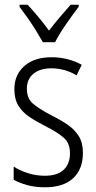

<svg xmlns="http://www.w3.org/2000/svg" viewBox="-20 -785 408 815"><path d="M332 -136Q332 -67 290.5 -28.5Q249 10 171 10Q128 10 94.5 0.5Q61 -9 38 -22V-78Q64 -61 98.5 -50Q133 -39 170 -39Q224 -39 250.5 -64.5Q277 -90 277 -134Q277 -177 251 -200Q225 -223 172 -250Q134 -269 104.5 -289Q75 -309 58 -336.5Q41 -364 41 -407Q41 -467 83 -504.5Q125 -542 199 -542Q235 -542 267.5 -533.5Q300 -525 327 -510L305 -465Q283 -479 255 -487Q227 -495 198 -495Q150 -495 122 -472Q94 -449 94 -408Q94 -367 120.5 -344.5Q147 -322 201 -294Q239 -275 268 -255Q297 -235 314.5 -207Q332 -179 332 -136ZM162 -606Q149 -629 132 -656.5Q115 -684 96.5 -710Q78 -736 63 -756V-765H97Q118 -743 142.5 -713.5Q167 -684 188 -655Q211 -685 232.5 -710.5Q254 -736 280 -765H314V-756Q290 -725 260.5 -682.5Q231 -640 214 -606Z"/></svg>

Font: Noto Sans Lao Condensed Light
Style: Regular
Weight: 300
Width: 3
Designer: Monotype Design Team
Foundry: Monotype Imaging Inc.
Version: Version 2.003; ttfautohint (v1.8.4.7-5d5b)